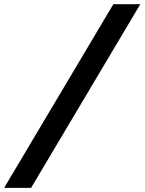

<svg xmlns="http://www.w3.org/2000/svg" viewBox="-106 -758 692 919"><path d="M436.6 -738H565.6L42.8 141.2H-86.2Z"/></svg>

Font: Roboto Serif 20pt
Style: Italic
Weight: 400
Italic angle: -10°
Designer: Greg Gazdowicz
Foundry: Commercial Type
Version: Version 1.008